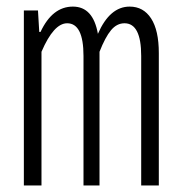

<svg xmlns="http://www.w3.org/2000/svg" viewBox="-20 -565 540 585"><path d="M52.7 0V-533.2H95.7L99.6 -467.8H103.5Q139.6 -544.9 202.1 -544.9Q263.7 -544.9 278.3 -461.9Q314.5 -544.9 375 -544.9Q417 -544.9 440.4 -508.8Q463.9 -472.7 463.9 -403.3V0H410.2V-394.5Q410.2 -494.1 359.4 -494.1Q335.9 -494.1 318.4 -473.1Q300.8 -452.1 283.2 -407.2V0H234.4V-394.5Q234.4 -494.1 184.6 -494.1Q143.6 -494.1 106.4 -407.2V0Z"/></svg>

Font: GenEi Gothic M Light
Style: Regular
Weight: 300
Designer: o_tamon (Modified); [Source Han Sans]
Ryoko NISHIZUKA  (kana & ideographs); Paul D. Hunt (Latin, Greek & Cyrillic); Wenl
Version: Version 1.1a;Original Version 1.004